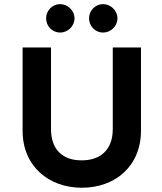

<svg xmlns="http://www.w3.org/2000/svg" viewBox="-20 -883 774 917"><path d="M472.7 -863.3C434.6 -863.3 405.3 -832 405.3 -795.9C405.3 -757.8 434.6 -727.5 472.7 -727.5C508.8 -727.5 541 -757.8 541 -795.9C541 -832 508.8 -863.3 472.7 -863.3ZM267.6 -863.3C229.5 -863.3 200.2 -832 200.2 -795.9C200.2 -757.8 229.5 -727.5 267.6 -727.5C303.7 -727.5 335.9 -757.8 335.9 -795.9C335.9 -832 303.7 -863.3 267.6 -863.3ZM518.6 -656.2V-266.6C518.6 -166 458 -117.2 371.1 -117.2H368.2C282.2 -117.2 223.6 -166 223.6 -266.6V-656.2H87.9V-258.8C87.9 -88.9 212.9 13.7 371.1 13.7C529.3 13.7 653.3 -88.9 653.3 -258.8V-656.2Z"/></svg>

Font: Sen-gleads
Style: Bold
Weight: 700
Designer: Kosal Sen, Philatype
Foundry: Philatype
Version: Version 1.004; ttfautohint (v1.8.3)